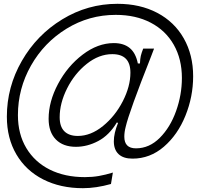

<svg xmlns="http://www.w3.org/2000/svg" viewBox="-20 -796 1040 1007"><path d="M16 -184Q16 -340 94.5 -476.5Q173 -613 306.5 -694.5Q440 -776 596 -776Q715 -776 805 -728.5Q895 -681 944 -594.5Q993 -508 993 -396Q993 -289 952.5 -189Q912 -89 839.5 -26.5Q767 36 675 36Q627 36 602 12.5Q577 -11 577 -55Q577 -97 599 -151L593 -154Q553 -87 495.5 -56.5Q438 -26 378 -26Q311 -26 273 -64.5Q235 -103 235 -173Q235 -263 284.5 -356Q334 -449 413.5 -509.5Q493 -570 577 -570Q629 -570 660.5 -544Q692 -518 703 -463H714Q715 -488 718.5 -503Q722 -518 731 -541H788Q773 -502 772 -499Q657 -209 639 -130Q632 -103 632 -79Q632 -18 693 -18Q763 -18 818 -73Q873 -128 903.5 -213.5Q934 -299 934 -387Q934 -486 891.5 -561Q849 -636 770.5 -677Q692 -718 587 -718Q447 -718 329 -645.5Q211 -573 142.5 -452Q74 -331 74 -192Q74 -93 118 -19.5Q162 54 241 93.5Q320 133 425 133Q464 133 498.5 127Q533 121 572 109L562 169Q484 191 415 191Q297 191 206.5 145Q116 99 66 14Q16 -71 16 -184ZM664 -415Q664 -512 569 -512Q499 -512 435 -461Q371 -410 332 -332.5Q293 -255 293 -181Q293 -132 317.5 -107.5Q342 -83 388 -83Q456 -83 520 -135Q584 -187 624 -265Q664 -343 664 -415Z"/></svg>

Font: Open Sauce Sans Light Italic
Style: Regular
Weight: 300
Italic angle: -10°
Designer: Alfredo Marco Pradil
Foundry: Creative Sauce Fz LLC
Version: Version 1.477